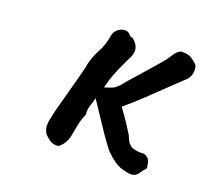

<svg xmlns="http://www.w3.org/2000/svg" viewBox="-67 -477 595 547"><g transform="rotate(15 230.0 -204.0)"><path d="M340 -13Q324 -18 311 -29Q298 -40 287 -53Q282 -59 271.5 -76.5Q261 -94 249 -116Q237 -138 226 -158Q215 -178 208 -191Q203 -176 198 -165.5Q193 -155 193 -138Q184 -123 178.5 -103.5Q173 -84 169 -70Q166 -59 159 -49Q152 -39 141 -32Q126 -32 117.5 -38Q109 -44 100 -55Q93 -68 94 -80.5Q95 -93 99 -103Q101 -112 110.5 -138.5Q120 -165 131.5 -195.5Q143 -226 151.5 -250.5Q160 -275 161 -281Q168 -302 183 -325Q198 -348 204 -375Q207 -386 216.5 -393Q226 -400 238 -400Q250 -400 258 -387Q260 -386 264 -384.5Q268 -383 270 -379Q279 -370 281 -358Q283 -346 276 -333Q263 -311 255 -297Q247 -283 239.5 -268Q232 -253 223 -227Q238 -230 246 -232.5Q254 -235 261 -240.5Q268 -246 279 -258Q284 -263 299.5 -277.5Q315 -292 332.5 -309Q350 -326 363 -338.5Q376 -351 377 -353Q384 -362 391 -370.5Q398 -379 410 -383Q426 -381 434 -377.5Q442 -374 454 -361Q462 -355 459.5 -338Q457 -321 446 -312Q428 -298 401.5 -276.5Q375 -255 345.5 -231.5Q316 -208 286 -187Q299 -166 309.5 -146.5Q320 -127 327 -113Q332 -91 344.5 -82.5Q357 -74 382 -74Q393 -69 396.5 -62.5Q400 -56 400 -49.5Q400 -43 401 -36Q391 -27 384.5 -18.5Q378 -10 368.5 -8Q359 -6 340 -13Z"/></g></svg>

Font: Caveat Medium
Style: Regular
Weight: 500
Designer: Pablo Impallari
Foundry: Pablo Impallari
Version: Version 2.000